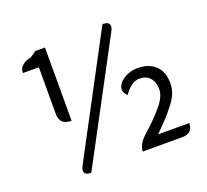

<svg xmlns="http://www.w3.org/2000/svg" viewBox="-128 -904 1160 1074"><g transform="rotate(-20 451.5 -367.0)"><path d="M236 -298Q166 -298 166 -363V-642H71Q71 -689 133 -708Q135 -701 178 -734H236V-298ZM240 13Q179 13 209 -44L583 -747Q645 -747 615 -690L240 13ZM551 0Q551 -41 598 -85Q666 -145 711 -198Q757 -252 757 -296Q757 -340 734 -365Q712 -390 673 -390Q623 -390 580 -326Q537 -365 582 -412L600 -426Q639 -449 682 -449Q749 -449 788 -412Q827 -376 827 -308Q827 -278 817 -250Q807 -222 779 -186Q751 -151 732 -130L665 -61H850Q850 0 785 0Z"/></g></svg>

Font: Swei Toothpaste CJK TC
Style: Regular
Weight: 400
Version: Version 1.0